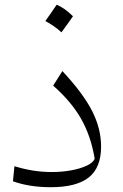

<svg xmlns="http://www.w3.org/2000/svg" viewBox="-20 -779 517 804"><path d="M403.3 -165Q403.3 -76.7 351.6 -35.9Q299.8 4.9 192.9 4.9Q102.1 4.9 34.2 -20L40.5 -83Q119.1 -58.6 196.3 -58.6Q240.7 -58.6 279.3 -65.9Q317.9 -73.2 344 -85.7Q370.1 -98.1 376.5 -114.3Q360.8 -209 319.8 -281.2Q278.8 -353.5 202.6 -420.4L241.2 -481.4Q327.6 -388.7 365.5 -314.7Q403.3 -240.7 403.3 -165ZM217.3 -759.3Q231.9 -753.4 248.8 -741.9Q265.6 -730.5 285.6 -710.9Q273.9 -694.3 262 -677.5Q250 -660.6 237.3 -643.6Q222.2 -657.7 204.8 -669.7Q187.5 -681.6 169.9 -690.9Q182.1 -708 193.6 -724.6Q205.1 -741.2 217.3 -759.3Z"/></svg>

Font: Pinar DS1-Light
Style: Regular
Weight: 300
Designer: Amin Abedi
Version: Version 2.000